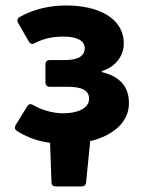

<svg xmlns="http://www.w3.org/2000/svg" viewBox="-20 -504 517 687"><path d="M441.4 -134.8C441.4 -198.2 404.3 -231.4 344.7 -246.1V-250C398.4 -265.6 422.9 -309.6 422.9 -347.7C422.9 -443.4 325.2 -484.4 217.8 -484.4C158.2 -484.4 100.6 -471.7 50.8 -443.4C42 -438.5 40 -430.7 44.9 -421.9L83 -355.5C87.9 -346.7 95.7 -344.7 104.5 -349.6C137.7 -367.2 169.9 -373 209 -373C256.8 -373 283.2 -357.4 283.2 -332C283.2 -303.7 259.8 -289.1 211.9 -289.1H158.2C148.4 -289.1 142.6 -283.2 142.6 -273.4V-209C142.6 -199.2 148.4 -193.4 158.2 -193.4H221.7C273.4 -193.4 298.8 -180.7 298.8 -150.4C298.8 -117.2 258.8 -98.6 206.1 -98.6C174.8 -98.6 134.8 -107.4 98.6 -127.9C89.8 -133.8 82 -131.8 77.1 -123L36.1 -56.6C31.2 -47.9 32.2 -41 41 -35.2C80.1 -10.7 119.1 2 159.2 6.8L164.1 147.5C164.1 158.2 169.9 163.1 179.7 163.1H271.5C281.2 163.1 287.1 158.2 288.1 148.4L302.7 1C379.9 -17.6 441.4 -63.5 441.4 -134.8Z"/></svg>

Font: Ed Sans Neue
Style: Bold
Weight: 700
Designer: Stephen Hutchings
Version: Version 1.004;PS 001.004;hotconv 1.0.88;makeotf.lib2.5.64775